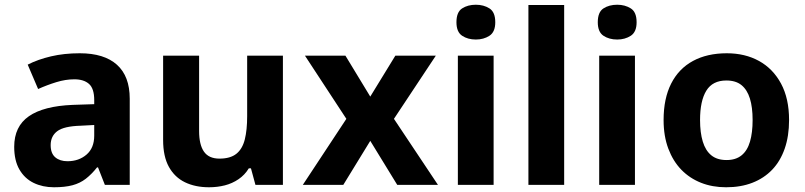

<svg xmlns="http://www.w3.org/2000/svg" viewBox="-20 -781 3401 811"><path d="M317 -556Q420 -556 474 -507.5Q528 -459 528 -364V0H423L394 -74H390Q367 -45 342.5 -26Q318 -7 286 1.5Q254 10 208 10Q160 10 122 -8.5Q84 -27 62 -65Q40 -103 40 -161Q40 -247 102 -290Q164 -333 287 -338L378 -341V-358Q378 -407 356 -426.5Q334 -446 294 -446Q257 -446 218 -434Q179 -422 141 -405L97 -508Q140 -530 195.5 -543Q251 -556 317 -556ZM321 -250Q250 -248 222 -227Q194 -206 194 -168Q194 -133 213.5 -116.5Q233 -100 265 -100Q313 -100 345.5 -128Q378 -156 378 -208V-253Z M1175 -546V0H1059L1040 -70H1031Q1014 -42 987.5 -24Q961 -6 929.5 2Q898 10 863 10Q805 10 761.5 -11Q718 -32 693.5 -76Q669 -120 669 -190V-546H821V-228Q821 -170 841.5 -140.5Q862 -111 907 -111Q953 -111 978.5 -131.5Q1004 -152 1014 -192Q1024 -232 1024 -290V-546Z M1443 -279 1268 -546H1439L1544 -373L1650 -546H1821L1644 -279L1830 0H1658L1544 -186L1430 0H1259Z M2065 -546V0H1914V-546ZM1990 -761Q2023 -761 2047.5 -745.5Q2072 -730 2072 -687Q2072 -646 2047.5 -630Q2023 -614 1990 -614Q1956 -614 1932 -630Q1908 -646 1908 -687Q1908 -730 1932 -745.5Q1956 -761 1990 -761Z M2363 0H2212V-760H2363Z M2662 -546V0H2511V-546ZM2587 -761Q2620 -761 2644.5 -745.5Q2669 -730 2669 -687Q2669 -646 2644.5 -630Q2620 -614 2587 -614Q2553 -614 2529 -630Q2505 -646 2505 -687Q2505 -730 2529 -745.5Q2553 -761 2587 -761Z M3313 -274Q3313 -206 3294.5 -153Q3276 -100 3241.5 -64Q3207 -28 3158 -9Q3109 10 3047 10Q2989 10 2941 -9Q2893 -28 2858 -64Q2823 -100 2803 -153Q2783 -206 2783 -274Q2783 -365 2815 -428Q2847 -491 2907 -523.5Q2967 -556 3050 -556Q3127 -556 3186 -523.5Q3245 -491 3279 -428Q3313 -365 3313 -274ZM2937 -274Q2937 -221 2948.5 -183Q2960 -145 2984.5 -125Q3009 -105 3049 -105Q3088 -105 3112.5 -125Q3137 -145 3148 -183Q3159 -221 3159 -274Q3159 -328 3147.5 -365Q3136 -402 3112 -421.5Q3088 -441 3048 -441Q2990 -441 2963.5 -398Q2937 -355 2937 -274Z"/></svg>

Font: Noto Sans Lao Looped
Style: Bold
Weight: 700
Designer: Mark Frömberg, Ben Mitchell
Foundry: The Fontpad Ltd
Version: Version 1.001